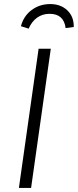

<svg xmlns="http://www.w3.org/2000/svg" viewBox="-20 -925 383 945"><path d="M133 0H73L170 -685H230ZM83 -796Q96 -846 135.5 -875.5Q175 -905 227 -905Q279 -905 311.5 -874Q344 -843 343 -792L303 -787Q294 -857 224 -857Q189 -857 162.5 -838Q136 -819 121 -784Z"/></svg>

Font: FiraGO Light
Style: Italic
Weight: 300
Italic angle: -8°
Designer: bBox Type GmbH
Foundry: bBox Type GmbH
Version: Version 1.001